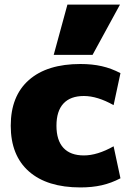

<svg xmlns="http://www.w3.org/2000/svg" viewBox="-20 -810 590 840"><path d="M27 -260Q27 -390 106.5 -460Q186 -530 332 -530Q383 -530 425 -520.5Q467 -511 507 -490L477 -350Q406 -390 347 -390Q288 -390 257.5 -357Q227 -324 227 -260Q227 -196 257.5 -163Q288 -130 347 -130Q406 -130 477 -170L507 -30Q467 -9 425 0.5Q383 10 332 10Q186 10 106.5 -60Q27 -130 27 -260ZM215 -570 275 -790H505L385 -570Z"/></svg>

Font: Enso Black
Style: Regular
Weight: 900
Designer: Coji Morishita
Foundry: UNDERFOREST DESIGN
Version: Version 1.000